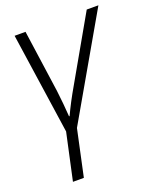

<svg xmlns="http://www.w3.org/2000/svg" viewBox="-143 -618 773 943"><g transform="rotate(-20 243.5 -146.0)"><path d="M73 240H130L182 -2L487 -532H426L239 -204Q196 -130 168 -69H165Q163 -101 159.5 -137Q156 -173 152 -206L106 -532H49L126 -4Z"/></g></svg>

Font: Noto Sans UI Light
Style: Italic
Weight: 300
Italic angle: -12°
Designer: Monotype Design Team
Foundry: Monotype Imaging Inc.
Version: Version 1.901